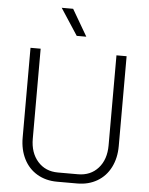

<svg xmlns="http://www.w3.org/2000/svg" viewBox="-61 -980 807 1037"><g transform="rotate(5 342.5 -461.0)"><path d="M82 -213V-700H137V-212Q137 -136 178.5 -89Q220 -42 288 -42H397Q465 -42 506.5 -88.5Q548 -135 548 -212V-700H603V-213Q603 -148 577.5 -97.5Q552 -47 505 -19.5Q458 8 397 8H288Q227 8 180 -19.5Q133 -47 107.5 -97.5Q82 -148 82 -213ZM231 -930H293L377 -786H325Z"/></g></svg>

Font: Bai Jamjuree Light
Style: Regular
Weight: 300
Designer: Katatrad Aksorn Co.,Ltd.
Foundry: Cadson Demak Co.,Ltd.
Version: Version 1.000; ttfautohint (v1.6)